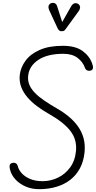

<svg xmlns="http://www.w3.org/2000/svg" viewBox="-20 -1328 680 1358"><path d="M256.5 10Q204.5 10 161.2 -8.8Q118 -27.5 89.2 -58.8Q60.5 -90 51 -128Q46 -145.5 48.5 -158.2Q51 -171 65 -175Q80 -179 91 -173.5Q102 -168 106 -152Q112.5 -126 134.5 -101.8Q156.5 -77.5 193.8 -62Q231 -46.5 281.5 -46.5Q337 -46.5 388.5 -70.8Q440 -95 475.5 -143Q511 -191 517.5 -261Q525 -340.5 478.2 -401.5Q431.5 -462.5 327.5 -521.5Q282 -547 242.5 -576.5Q203 -606 174 -639.8Q145 -673.5 130.2 -712.2Q115.5 -751 119.5 -796Q126 -852 161 -899.2Q196 -946.5 261.5 -975.2Q327 -1004 424.5 -1004Q513.5 -1004 563.5 -967.8Q613.5 -931.5 632 -878Q639.5 -858.5 637.2 -845.8Q635 -833 622.5 -829Q609 -825 597.5 -829.8Q586 -834.5 581 -848Q565.5 -891.5 527.5 -919.5Q489.5 -947.5 428 -947.5Q315.5 -947.5 250.8 -904.2Q186 -861 179 -791.5Q175.5 -757 188.2 -727.2Q201 -697.5 227.8 -670.2Q254.5 -643 293 -616.8Q331.5 -590.5 379 -563Q425 -537 463.8 -505.5Q502.5 -474 530.2 -435.8Q558 -397.5 570.8 -351.5Q583.5 -305.5 578 -250.5Q571.5 -186.5 545.5 -137.8Q519.5 -89 477.2 -56.2Q435 -23.5 379 -6.8Q323 10 256.5 10ZM412 -1107Q407.5 -1107 400.2 -1111.8Q393 -1116.5 389 -1124.5L329.5 -1253Q319 -1276 324.8 -1289Q330.5 -1302 342 -1305.5Q357 -1310.5 368.5 -1304.5Q380 -1298.5 384 -1284L420 -1172L483 -1283Q496 -1304.5 511 -1305.2Q526 -1306 535.5 -1298.5Q547 -1288 546.5 -1275.2Q546 -1262.5 537.5 -1250.5L444.5 -1122.5Q436 -1110 427.8 -1108.5Q419.5 -1107 412 -1107Z"/></svg>

Font: Edu NSW ACT Hand
Style: Regular
Weight: 400
Designer: Tina and Corey Anderson, Eben Sorkin, Mirko Velimirovic
Foundry: Sorkin Type Co.
Version: Version 2.000